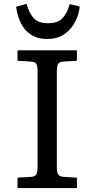

<svg xmlns="http://www.w3.org/2000/svg" viewBox="-20 -956 480 976"><path d="M69 0V-53L138 -57Q155 -58 163 -67.5Q171 -77 171 -108V-596Q171 -617 165.5 -629.5Q160 -642 135 -643L69 -647V-700H371V-647L301 -643Q282 -642 275.5 -631Q269 -620 269 -592V-104Q269 -82 275 -70.5Q281 -59 303 -57L371 -53V0ZM220 -758Q169 -758 135.5 -781Q102 -804 84.5 -841.5Q67 -879 62 -922L115 -936Q129 -887 152.5 -862.5Q176 -838 225 -838Q275 -838 299 -865Q323 -892 334 -935L385 -923Q382 -884 362.5 -846Q343 -808 308 -783Q273 -758 220 -758Z"/></svg>

Font: Literata Variable Black
Style: Regular
Weight: 900
Designer: Latin by Veronika Burian and Jose Scaglione. Greek by Irene Vlachou. Cyrillic by Vera Evstafieva.
Foundry: TypeTogether
Version: Version 3.021